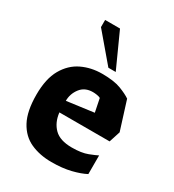

<svg xmlns="http://www.w3.org/2000/svg" viewBox="-175 -816 842 927"><g transform="rotate(30 245.5 -352.0)"><path d="M255 10Q190 10 139 -13Q88 -36 59 -90Q30 -144 30 -236Q30 -325 61 -379Q92 -433 143 -457.5Q194 -482 255 -482Q322 -482 360.5 -467Q399 -452 419 -438L469 -279L449 -217H169Q175 -164 207 -132Q239 -100 305 -100Q359 -100 392.5 -113Q426 -126 439 -133V-29Q409 -13 362.5 -1.5Q316 10 255 10ZM168 -281 318 -301 303 -375Q296 -379 283.5 -381Q271 -383 261 -383Q216 -383 192 -351.5Q168 -320 168 -281ZM266 -522 137 -674V-714H220L307 -522Z"/></g></svg>

Font: Rowdies Light
Style: Regular
Weight: 300
Designer: Jaikishan Patel
Version: Version 1.000; ttfautohint (v1.8.3)